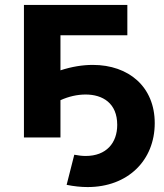

<svg xmlns="http://www.w3.org/2000/svg" viewBox="-20 -557 664 778"><path d="M250 192C280 198 308 201 335 201C498 201 607 93 607 -58C607 -205 502 -294 356 -294C315 -294 271 -287 225 -272V-414H496V-537H77V0H225V-151C258 -166 293 -174 327 -174C396 -174 455 -139 455 -51C455 22 411 75 327 75C313 75 297 73 281 70Z"/></svg>

Font: Montserrat-Alt1
Style: Bold
Weight: 700
Designer: Differentunic
Foundry: Differentunic
Version: Version 7.222